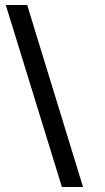

<svg xmlns="http://www.w3.org/2000/svg" viewBox="-20 -743 417 763"><path d="M226 0 3 -723H88L310 0Z"/></svg>

Font: Jura
Style: Bold
Weight: 700
Designer: Ed Merritt
Foundry: Ten by Twenty
Version: Version 1.007